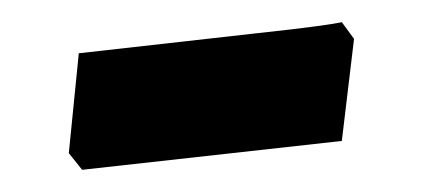

<svg xmlns="http://www.w3.org/2000/svg" viewBox="-20 -339 381 173"><path d="M42 -201 51 -291 211 -309Q248 -313 266 -315.5Q284 -318 288 -319L299 -304L288 -212L54 -186Z"/></svg>

Font: Alegreya SC ExtraBold
Style: Regular
Weight: 800
Designer: Juan Pablo del Peral
Foundry: Huerta Tipografica
Version: Version 2.007; ttfautohint (v1.6)